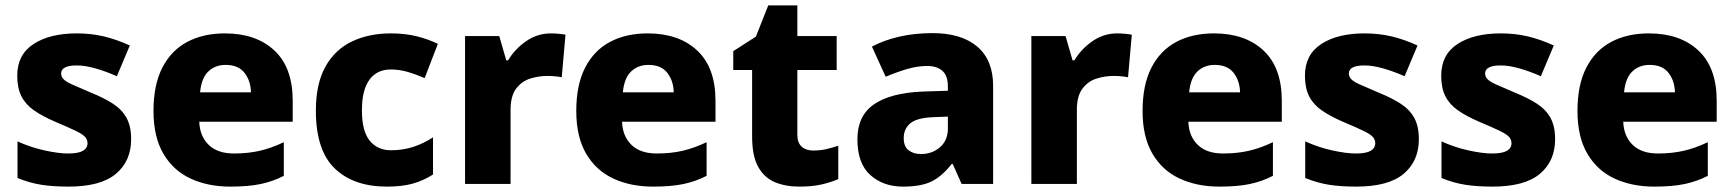

<svg xmlns="http://www.w3.org/2000/svg" viewBox="-20 -776 6437 713"><path d="M467 -259Q467 -178 410.5 -130.5Q354 -83 234 -83Q176 -83 132.5 -90Q89 -97 45 -115V-251Q93 -229 145 -217.5Q197 -206 233 -206Q271 -206 288 -216Q305 -226 305 -244Q305 -257 296.5 -267Q288 -277 262.5 -289.5Q237 -302 187 -323Q138 -344 106.5 -366Q75 -388 59.5 -418.5Q44 -449 44 -495Q44 -573 104.5 -612.5Q165 -652 265 -652Q318 -652 365 -641Q412 -630 462 -607L414 -493Q373 -511 334.5 -522Q296 -533 265 -533Q207 -533 207 -503Q207 -492 215.5 -482.5Q224 -473 248.5 -462Q273 -451 320 -431Q367 -412 400 -390.5Q433 -369 450 -338Q467 -307 467 -259Z M815 -652Q931 -652 999 -588.5Q1067 -525 1067 -402V-324H720Q722 -270 755 -238Q788 -206 849 -206Q901 -206 944.5 -216Q988 -226 1034 -248V-123Q993 -102 947.5 -92.5Q902 -83 835 -83Q752 -83 687.5 -113Q623 -143 586.5 -205.5Q550 -268 550 -364Q550 -461 583 -525Q616 -589 675.5 -620.5Q735 -652 815 -652ZM818 -535Q779 -535 753.5 -510.5Q728 -486 723 -433H912Q911 -476 888 -505.5Q865 -535 818 -535Z M1417 -83Q1293 -83 1223 -150.5Q1153 -218 1153 -365Q1153 -465 1188.5 -528.5Q1224 -592 1287 -622Q1350 -652 1431 -652Q1485 -652 1528.5 -641Q1572 -630 1606 -613L1557 -486Q1522 -501 1492 -509.5Q1462 -518 1431 -518Q1380 -518 1352 -480Q1324 -442 1324 -366Q1324 -289 1353 -253.5Q1382 -218 1432 -218Q1476 -218 1514.5 -230.5Q1553 -243 1588 -266V-128Q1554 -106 1514 -94.5Q1474 -83 1417 -83Z M2026 -652Q2039 -652 2055 -650.5Q2071 -649 2080 -647L2066 -489Q2057 -491 2043 -492.5Q2029 -494 2012 -494Q1980 -494 1948.5 -484Q1917 -474 1896.5 -446.5Q1876 -419 1876 -368V-93H1707V-642H1834L1860 -552H1867Q1891 -593 1933 -622.5Q1975 -652 2026 -652Z M2385 -652Q2501 -652 2569 -588.5Q2637 -525 2637 -402V-324H2290Q2292 -270 2325 -238Q2358 -206 2419 -206Q2471 -206 2514.5 -216Q2558 -226 2604 -248V-123Q2563 -102 2517.5 -92.5Q2472 -83 2405 -83Q2322 -83 2257.5 -113Q2193 -143 2156.5 -205.5Q2120 -268 2120 -364Q2120 -461 2153 -525Q2186 -589 2245.5 -620.5Q2305 -652 2385 -652ZM2388 -535Q2349 -535 2323.5 -510.5Q2298 -486 2293 -433H2482Q2481 -476 2458 -505.5Q2435 -535 2388 -535Z M3000 -217Q3025 -217 3047.5 -222Q3070 -227 3093 -235V-111Q3066 -99 3031 -91Q2996 -83 2948 -83Q2897 -83 2857.5 -99.5Q2818 -116 2795.5 -156.5Q2773 -197 2773 -269V-516H2703V-586L2787 -640L2833 -756H2941V-642H3087V-516H2941V-275Q2941 -246 2957 -231.5Q2973 -217 3000 -217Z M3443 -653Q3550 -653 3609 -603Q3668 -553 3668 -457V-93H3551L3518 -167H3514Q3479 -122 3440 -102.5Q3401 -83 3333 -83Q3260 -83 3212 -126Q3164 -169 3164 -259Q3164 -346 3225.5 -388.5Q3287 -431 3406 -436L3500 -439V-455Q3500 -495 3479.5 -513Q3459 -531 3423 -531Q3387 -531 3348 -519.5Q3309 -508 3269 -491L3218 -603Q3263 -627 3320 -640Q3377 -653 3443 -653ZM3449 -341Q3386 -339 3361 -318.5Q3336 -298 3336 -263Q3336 -232 3354 -218Q3372 -204 3400 -204Q3442 -204 3471 -229.5Q3500 -255 3500 -299V-343Z M4129 -652Q4142 -652 4158 -650.5Q4174 -649 4183 -647L4169 -489Q4160 -491 4146 -492.5Q4132 -494 4115 -494Q4083 -494 4051.5 -484Q4020 -474 3999.5 -446.5Q3979 -419 3979 -368V-93H3810V-642H3937L3963 -552H3970Q3994 -593 4036 -622.5Q4078 -652 4129 -652Z M4488 -652Q4604 -652 4672 -588.5Q4740 -525 4740 -402V-324H4393Q4395 -270 4428 -238Q4461 -206 4522 -206Q4574 -206 4617.5 -216Q4661 -226 4707 -248V-123Q4666 -102 4620.5 -92.5Q4575 -83 4508 -83Q4425 -83 4360.5 -113Q4296 -143 4259.5 -205.5Q4223 -268 4223 -364Q4223 -461 4256 -525Q4289 -589 4348.5 -620.5Q4408 -652 4488 -652ZM4491 -535Q4452 -535 4426.5 -510.5Q4401 -486 4396 -433H4585Q4584 -476 4561 -505.5Q4538 -535 4491 -535Z M5249 -259Q5249 -178 5192.5 -130.5Q5136 -83 5016 -83Q4958 -83 4914.5 -90Q4871 -97 4827 -115V-251Q4875 -229 4927 -217.5Q4979 -206 5015 -206Q5053 -206 5070 -216Q5087 -226 5087 -244Q5087 -257 5078.5 -267Q5070 -277 5044.5 -289.5Q5019 -302 4969 -323Q4920 -344 4888.5 -366Q4857 -388 4841.5 -418.5Q4826 -449 4826 -495Q4826 -573 4886.5 -612.5Q4947 -652 5047 -652Q5100 -652 5147 -641Q5194 -630 5244 -607L5196 -493Q5155 -511 5116.5 -522Q5078 -533 5047 -533Q4989 -533 4989 -503Q4989 -492 4997.5 -482.5Q5006 -473 5030.5 -462Q5055 -451 5102 -431Q5149 -412 5182 -390.5Q5215 -369 5232 -338Q5249 -307 5249 -259Z M5755 -259Q5755 -178 5698.5 -130.5Q5642 -83 5522 -83Q5464 -83 5420.5 -90Q5377 -97 5333 -115V-251Q5381 -229 5433 -217.5Q5485 -206 5521 -206Q5559 -206 5576 -216Q5593 -226 5593 -244Q5593 -257 5584.5 -267Q5576 -277 5550.5 -289.5Q5525 -302 5475 -323Q5426 -344 5394.5 -366Q5363 -388 5347.5 -418.5Q5332 -449 5332 -495Q5332 -573 5392.5 -612.5Q5453 -652 5553 -652Q5606 -652 5653 -641Q5700 -630 5750 -607L5702 -493Q5661 -511 5622.5 -522Q5584 -533 5553 -533Q5495 -533 5495 -503Q5495 -492 5503.5 -482.5Q5512 -473 5536.5 -462Q5561 -451 5608 -431Q5655 -412 5688 -390.5Q5721 -369 5738 -338Q5755 -307 5755 -259Z M6103 -652Q6219 -652 6287 -588.5Q6355 -525 6355 -402V-324H6008Q6010 -270 6043 -238Q6076 -206 6137 -206Q6189 -206 6232.5 -216Q6276 -226 6322 -248V-123Q6281 -102 6235.5 -92.5Q6190 -83 6123 -83Q6040 -83 5975.5 -113Q5911 -143 5874.5 -205.5Q5838 -268 5838 -364Q5838 -461 5871 -525Q5904 -589 5963.5 -620.5Q6023 -652 6103 -652ZM6106 -535Q6067 -535 6041.5 -510.5Q6016 -486 6011 -433H6200Q6199 -476 6176 -505.5Q6153 -535 6106 -535Z"/></svg>

Font: Noto Sans Kannada UI ExtraBold
Style: Regular
Weight: 800
Designer: Jelle Bosma - Monotype Design Team
Foundry: Monotype Imaging Inc.
Version: Version 2.005; ttfautohint (v1.8.4.7-5d5b)